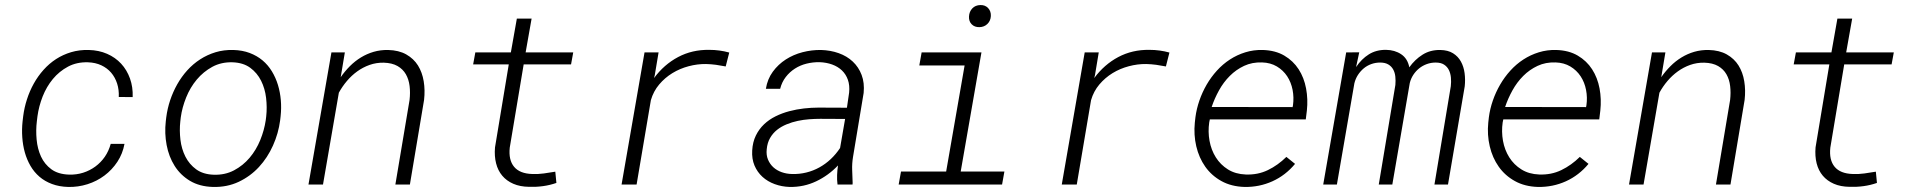

<svg xmlns="http://www.w3.org/2000/svg" viewBox="-20 -738 7670 768"><path d="M255.9 -39.6Q285.6 -38.6 312.5 -47.1Q339.4 -55.7 361.3 -71.8Q383.3 -87.9 399.2 -110.8Q415 -133.8 422.9 -162.6H478Q470.7 -123 449.5 -90.8Q428.2 -58.6 397.9 -35.9Q367.7 -13.2 330.1 -1.2Q292.5 10.7 252.9 9.8Q216.8 8.8 188 -2Q159.2 -12.7 137.7 -31.2Q116.2 -49.8 101.8 -74.7Q87.4 -99.6 79.3 -128.4Q71.3 -157.2 69.1 -189Q66.9 -220.7 70.3 -252.4L72.8 -273.4Q77.1 -307.6 87.9 -340.8Q98.6 -374 115.2 -403.8Q131.8 -433.6 154.3 -458.7Q176.8 -483.9 204.3 -501.7Q231.9 -519.5 264.6 -529.3Q297.4 -539.1 335 -538.1Q375.5 -537.1 408.4 -522.7Q441.4 -508.3 464.6 -483.2Q487.8 -458 500 -423.8Q512.2 -389.6 510.7 -349.6L455.1 -350.1Q456.5 -378.9 448.5 -403.8Q440.4 -428.7 424.6 -447.3Q408.7 -465.8 385.3 -476.8Q361.8 -487.8 332 -488.8Q287.1 -490.2 252 -471.4Q216.8 -452.6 191.4 -421.9Q166 -391.1 150.6 -352.1Q135.3 -313 129.9 -273.4L127.4 -252.9Q123 -217.3 126.5 -179.9Q129.9 -142.6 144 -111.8Q158.2 -81.1 185.3 -61Q212.4 -41 255.9 -39.6Z M645 -268.6Q649.4 -303.2 660.6 -336.9Q671.9 -370.6 689 -400.9Q706.1 -431.2 729.2 -456.8Q752.4 -482.4 780.8 -500.7Q809.1 -519 842.3 -529.1Q875.5 -539.1 913.6 -538.1Q949.7 -537.1 978.8 -526.1Q1007.8 -515.1 1030 -496.6Q1052.2 -478 1067.6 -452.6Q1083 -427.2 1091.8 -398.2Q1100.6 -369.1 1103.3 -337.4Q1106 -305.7 1102.5 -273.4L1100.6 -256.8Q1093.8 -204.6 1072 -156Q1050.3 -107.4 1015.9 -70.1Q981.4 -32.7 934.8 -10.7Q888.2 11.2 832 9.8Q778.3 8.3 740 -14.6Q701.7 -37.6 678.5 -74.5Q655.3 -111.3 646.5 -158Q637.7 -204.6 643.1 -252.4ZM701.2 -252Q697.3 -216.3 701.7 -179.2Q706.1 -142.1 721.7 -111.3Q737.3 -80.6 764.9 -60.5Q792.5 -40.5 835 -39.1Q879.9 -37.6 916 -56.6Q952.1 -75.7 978.5 -106.9Q1004.9 -138.2 1021 -177.7Q1037.1 -217.3 1043 -257.3L1044.9 -272.9Q1048.8 -308.6 1044.4 -346.2Q1040 -383.8 1024.4 -415Q1008.8 -446.3 981 -466.8Q953.1 -487.3 910.6 -488.8Q865.2 -490.2 829.3 -470.7Q793.5 -451.2 767.1 -419.7Q740.7 -388.2 724.6 -348.1Q708.5 -308.1 703.1 -268.6Z M1359.4 -528.3 1342.8 -429.2Q1359.4 -453.1 1379.6 -473.4Q1399.9 -493.7 1423.8 -508.3Q1447.8 -522.9 1474.9 -530.8Q1502 -538.6 1532.2 -538.1Q1575.2 -537.1 1605 -520.3Q1634.8 -503.4 1651.9 -476.1Q1668.9 -448.7 1674.8 -413.1Q1680.7 -377.4 1676.3 -338.4L1619.6 0H1561.5L1618.2 -337.9Q1621.6 -367.2 1618.4 -393.8Q1615.2 -420.4 1603.5 -440.9Q1591.8 -461.4 1570.1 -473.9Q1548.3 -486.3 1515.1 -487.3Q1484.9 -487.8 1458.3 -478.3Q1431.6 -468.8 1408.9 -452.4Q1386.2 -436 1367.7 -414.1Q1349.1 -392.1 1335.4 -367.2L1272 0H1213.9L1305.7 -528.3Z M2106.4 -663.6 2082.5 -528.3H2272.9L2264.2 -480.5H2074.7L2019 -147.5Q2013.7 -98.1 2036.4 -70.8Q2059.1 -43.5 2108.9 -42Q2132.3 -41 2155.3 -44.2Q2178.2 -47.4 2201.2 -51.3L2205.6 -6.3Q2179.2 2.9 2151.6 6.6Q2124 10.3 2096.2 9.3Q2060.1 8.8 2033.2 -2.9Q2006.3 -14.6 1989 -35.2Q1971.7 -55.7 1964.4 -84.5Q1957 -113.3 1960 -148.4L2015.1 -480.5H1872.6L1881.3 -528.3H2023.4L2047.4 -663.6Z M2816.9 -538.6Q2858.4 -538.6 2897 -527.8L2882.8 -472.2Q2863.3 -476.1 2843.8 -478.8Q2824.2 -481.4 2804.2 -481.9Q2769.5 -482.4 2734.6 -473.1Q2699.7 -463.9 2669.7 -445.6Q2639.6 -427.2 2616.7 -400.1Q2593.8 -373 2583.5 -337.4L2526.4 0H2466.3L2558.1 -528.3H2614.3L2599.1 -437.5L2596.2 -425.8Q2636.2 -480 2692.4 -509.8Q2748.5 -539.6 2816.9 -538.6Z M3330.1 0Q3327.6 -19 3328.4 -37.8Q3329.1 -56.6 3332 -76.2Q3293.9 -36.1 3244.6 -12.7Q3195.3 10.7 3138.7 9.8Q3106.9 8.8 3078.9 -1.5Q3050.8 -11.7 3030 -30.5Q3009.3 -49.3 2998 -75.9Q2986.8 -102.5 2988.8 -136.2Q2990.7 -169.9 3003.4 -195.8Q3016.1 -221.7 3036.1 -240.7Q3056.2 -259.8 3082.3 -272.7Q3108.4 -285.6 3137.2 -293.2Q3166 -300.8 3195.8 -304.2Q3225.6 -307.6 3253.9 -307.6L3367.7 -307.1L3376.5 -367.7Q3379.4 -396.5 3371.6 -418.7Q3363.8 -440.9 3347.7 -456.3Q3331.5 -471.7 3308.6 -480Q3285.6 -488.3 3258.3 -489.3Q3231.4 -489.7 3206.1 -483.4Q3180.7 -477.1 3159.7 -463.6Q3138.7 -450.2 3123 -429.9Q3107.4 -409.7 3100.6 -382.8H3043.5Q3049.8 -421.9 3071.3 -451.2Q3092.8 -480.5 3123 -500Q3153.3 -519.5 3189.9 -529.1Q3226.6 -538.6 3263.7 -538.1Q3301.8 -537.1 3334.7 -525.4Q3367.7 -513.7 3391.1 -491.7Q3414.6 -469.7 3426.5 -438.2Q3438.5 -406.7 3434.6 -366.2L3392.1 -110.4Q3387.7 -83.5 3388.7 -58.1Q3389.6 -32.7 3390.6 -6.3L3390.1 0ZM3147.5 -42Q3177.2 -41 3205.1 -47.9Q3232.9 -54.7 3257.6 -68.4Q3282.2 -82 3303.2 -101.8Q3324.2 -121.6 3340.3 -146L3360.4 -262.2L3261.2 -262.7Q3240.2 -262.7 3217 -261Q3193.8 -259.3 3170.9 -254.4Q3147.9 -249.5 3126.5 -240.7Q3105 -231.9 3088.1 -218.5Q3071.3 -205.1 3060.3 -186Q3049.3 -167 3046.9 -141.1Q3044.4 -117.7 3052 -99.6Q3059.6 -81.5 3073.5 -68.8Q3087.4 -56.2 3106.7 -49.3Q3126 -42.5 3147.5 -42Z M3666.5 -528.3H3905.8L3822.8 -51.8H3997.6L3988.3 0H3574.7L3584 -51.8H3764.6L3838.4 -476.1H3657.2ZM3856 -671.9Q3856.9 -691.4 3869.1 -704.3Q3881.3 -717.3 3901.4 -717.8Q3920.9 -718.3 3932.6 -705.6Q3944.3 -692.9 3943.4 -673.8Q3942.4 -654.8 3929.7 -642.3Q3917 -629.9 3897.9 -629.4Q3878.4 -628.9 3866.7 -640.9Q3855 -652.8 3856 -671.9Z M4577.6 -538.6Q4619.1 -538.6 4657.7 -527.8L4643.6 -472.2Q4624 -476.1 4604.5 -478.8Q4585 -481.4 4564.9 -481.9Q4530.3 -482.4 4495.4 -473.1Q4460.4 -463.9 4430.4 -445.6Q4400.4 -427.2 4377.4 -400.1Q4354.5 -373 4344.2 -337.4L4287.1 0H4227.1L4318.8 -528.3H4375L4359.9 -437.5L4356.9 -425.8Q4397 -480 4453.1 -509.8Q4509.3 -539.6 4577.6 -538.6Z M4958.5 9.8Q4905.3 8.3 4865.7 -13.7Q4826.2 -35.6 4801 -71.3Q4775.9 -106.9 4765.1 -152.8Q4754.4 -198.7 4759.3 -247.6L4761.7 -269Q4766.1 -302.7 4777.6 -335.9Q4789.1 -369.1 4806.6 -399.4Q4824.2 -429.7 4847.7 -455.6Q4871.1 -481.4 4899.7 -500Q4928.2 -518.6 4961.4 -528.8Q4994.6 -539.1 5031.2 -538.1Q5081.5 -536.6 5117.2 -515.6Q5152.8 -494.6 5174.6 -460.9Q5196.3 -427.2 5204.3 -384.3Q5212.4 -341.3 5207.5 -295.9L5203.1 -260.3H4819.3L4816.9 -248.5Q4811.5 -211.4 4818.1 -174.8Q4824.7 -138.2 4843.3 -108.6Q4861.8 -79.1 4891.8 -60.3Q4921.9 -41.5 4962.9 -40Q5011.2 -38.1 5051.5 -57.6Q5091.8 -77.1 5125.5 -110.4L5160.2 -82.5Q5122.1 -36.6 5069.8 -12.9Q5017.6 10.7 4958.5 9.8ZM5028.3 -488.3Q4988.8 -489.7 4956.5 -474.6Q4924.3 -459.5 4899.2 -434.3Q4874 -409.2 4856 -376.5Q4837.9 -343.8 4826.7 -310.1L5150.4 -309.6L5151.9 -316.9Q5156.2 -348.1 5150.4 -378.4Q5144.5 -408.7 5128.7 -432.9Q5112.8 -457 5087.4 -472.2Q5062 -487.3 5028.3 -488.3Z M5417 -528.8 5404.3 -469.7Q5425.8 -502 5455.3 -520.5Q5484.9 -539.1 5524.4 -538.6Q5559.1 -538.1 5584.7 -521Q5610.4 -503.9 5617.2 -468.8Q5639.6 -500 5670.2 -519.3Q5700.7 -538.6 5740.7 -538.1Q5772 -537.6 5792.2 -524.9Q5812.5 -512.2 5823.7 -491.7Q5835 -471.2 5838.4 -445.3Q5841.8 -419.4 5838.9 -392.6L5772 0H5717.8L5783.2 -393.1Q5785.2 -410.2 5783.7 -427.2Q5782.2 -444.3 5775.6 -457.8Q5769 -471.2 5756.3 -479.5Q5743.7 -487.8 5722.7 -487.8Q5704.1 -487.8 5687.3 -481.7Q5670.4 -475.6 5656.7 -464.6Q5643.1 -453.6 5633.3 -438.7Q5623.5 -423.8 5619.1 -405.8L5549.3 0H5495.1L5561.5 -398.4Q5563 -415.5 5561.3 -431.6Q5559.6 -447.8 5552.7 -460.2Q5545.9 -472.7 5533.2 -480.2Q5520.5 -487.8 5500.5 -487.8Q5481.9 -487.8 5465.1 -481.7Q5448.2 -475.6 5434.8 -464.4Q5421.4 -453.1 5411.6 -438Q5401.9 -422.9 5397.5 -404.8L5327.6 0H5272.9L5364.7 -528.3Z M6132.3 9.8Q6079.1 8.3 6039.6 -13.7Q6000 -35.6 5974.9 -71.3Q5949.7 -106.9 5939 -152.8Q5928.2 -198.7 5933.1 -247.6L5935.5 -269Q5939.9 -302.7 5951.4 -335.9Q5962.9 -369.1 5980.5 -399.4Q5998 -429.7 6021.5 -455.6Q6044.9 -481.4 6073.5 -500Q6102.1 -518.6 6135.3 -528.8Q6168.5 -539.1 6205.1 -538.1Q6255.4 -536.6 6291 -515.6Q6326.7 -494.6 6348.4 -460.9Q6370.1 -427.2 6378.2 -384.3Q6386.2 -341.3 6381.3 -295.9L6377 -260.3H5993.2L5990.7 -248.5Q5985.4 -211.4 5991.9 -174.8Q5998.5 -138.2 6017.1 -108.6Q6035.6 -79.1 6065.7 -60.3Q6095.7 -41.5 6136.7 -40Q6185.1 -38.1 6225.3 -57.6Q6265.6 -77.1 6299.3 -110.4L6334 -82.5Q6295.9 -36.6 6243.7 -12.9Q6191.4 10.7 6132.3 9.8ZM6202.1 -488.3Q6162.6 -489.7 6130.4 -474.6Q6098.1 -459.5 6073 -434.3Q6047.9 -409.2 6029.8 -376.5Q6011.7 -343.8 6000.5 -310.1L6324.2 -309.6L6325.7 -316.9Q6330.1 -348.1 6324.2 -378.4Q6318.4 -408.7 6302.5 -432.9Q6286.6 -457 6261.2 -472.2Q6235.8 -487.3 6202.1 -488.3Z M6641.6 -528.3 6625 -429.2Q6641.6 -453.1 6661.9 -473.4Q6682.1 -493.7 6706.1 -508.3Q6730 -522.9 6757.1 -530.8Q6784.2 -538.6 6814.5 -538.1Q6857.4 -537.1 6887.2 -520.3Q6917 -503.4 6934.1 -476.1Q6951.2 -448.7 6957 -413.1Q6962.9 -377.4 6958.5 -338.4L6901.9 0H6843.8L6900.4 -337.9Q6903.8 -367.2 6900.6 -393.8Q6897.5 -420.4 6885.7 -440.9Q6874 -461.4 6852.3 -473.9Q6830.6 -486.3 6797.4 -487.3Q6767.1 -487.8 6740.5 -478.3Q6713.9 -468.8 6691.2 -452.4Q6668.5 -436 6649.9 -414.1Q6631.3 -392.1 6617.7 -367.2L6554.2 0H6496.1L6587.9 -528.3Z M7388.7 -663.6 7364.7 -528.3H7555.2L7546.4 -480.5H7356.9L7301.3 -147.5Q7295.9 -98.1 7318.6 -70.8Q7341.3 -43.5 7391.1 -42Q7414.6 -41 7437.5 -44.2Q7460.4 -47.4 7483.4 -51.3L7487.8 -6.3Q7461.4 2.9 7433.8 6.6Q7406.2 10.3 7378.4 9.3Q7342.3 8.8 7315.4 -2.9Q7288.6 -14.6 7271.2 -35.2Q7253.9 -55.7 7246.6 -84.5Q7239.3 -113.3 7242.2 -148.4L7297.4 -480.5H7154.8L7163.6 -528.3H7305.7L7329.6 -663.6Z"/></svg>

Font: Roboto Mono Light
Style: Italic
Weight: 300
Designer: Google
Version: Version 2.000985; 2015; ttfautohint (v1.3)